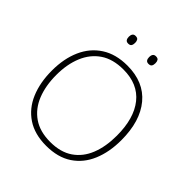

<svg xmlns="http://www.w3.org/2000/svg" viewBox="-238 -1061 1235 1235"><g transform="rotate(45 379.5 -443.5)"><path d="M696 -358Q696 -250 661 -167Q626 -84 555.5 -37Q485 10 379 10Q274 10 203.5 -37Q133 -84 98 -167Q63 -250 63 -359Q63 -467 99.5 -549.5Q136 -632 208 -678.5Q280 -725 384 -725Q534 -725 615 -627.5Q696 -530 696 -358ZM103 -359Q103 -261 133 -186Q163 -111 224.5 -68.5Q286 -26 380 -26Q474 -26 535 -68Q596 -110 625.5 -184.5Q655 -259 655 -358Q655 -515 585.5 -602Q516 -689 384 -689Q289 -689 227 -647Q165 -605 134 -530.5Q103 -456 103 -359ZM259 -863Q259 -878 265.5 -887.5Q272 -897 287 -897Q304 -897 310 -887.5Q316 -878 316 -863Q316 -847 310 -837.5Q304 -828 287 -828Q272 -828 265.5 -837.5Q259 -847 259 -863ZM444 -863Q444 -878 450.5 -887.5Q457 -897 472 -897Q489 -897 495 -887.5Q501 -878 501 -863Q501 -847 495 -837.5Q489 -828 472 -828Q457 -828 450.5 -837.5Q444 -847 444 -863Z"/></g></svg>

Font: Noto Sans Arabic UI XLt
Style: Regular
Weight: 200
Designer: Monotype Design Team, Nadine Chahine and Nizar Qandah
Foundry: Monotype Imaging Inc.
Version: Version 2.010; ttfautohint (v1.8.4.7-5d5b)